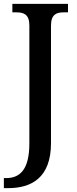

<svg xmlns="http://www.w3.org/2000/svg" viewBox="-30 -734 397 994"><path d="M-10 240H12C132 240 234 187 234 7V-601C234 -660 263 -670 299 -670H322V-714H34V-670H56C92 -670 122 -660 122 -603V8C122 146 72 188 1 188H-10Z"/></svg>

Font: Noto Serif SemiCondensed Medium
Style: Regular
Weight: 500
Width: 4
Designer: Monotype Design Team
Foundry: Monotype Imaging Inc.
Version: Version 2.014